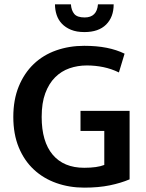

<svg xmlns="http://www.w3.org/2000/svg" viewBox="-20 -850 667 880"><path d="M366 -640Q423 -640 468.5 -631Q514 -622 551 -604L525 -518Q490 -535 453 -542.5Q416 -550 378 -550Q336 -550 298.5 -537Q261 -524 232.5 -495.5Q204 -467 187.5 -422.5Q171 -378 171 -314Q171 -201 221.5 -141Q272 -81 366 -81Q425 -81 458 -94V-250H349V-342H574V-28Q534 -11 483 -0.5Q432 10 366 10Q298 10 238.5 -11Q179 -32 135 -73Q91 -114 66 -174.5Q41 -235 41 -314Q41 -393 66 -454Q91 -515 134.5 -556.5Q178 -598 237.5 -619Q297 -640 366 -640ZM305 -830Q307 -802 320.5 -786Q334 -770 368 -770Q424 -770 429 -830H501Q501 -772 466.5 -737.5Q432 -703 367 -703Q331 -703 305.5 -713.5Q280 -724 263.5 -741.5Q247 -759 239.5 -782Q232 -805 232 -830Z"/></svg>

Font: Mukta Malar SemiBold
Style: Regular
Weight: 600
Designer: Aadarsh Rajan, Girish Dalvi, Yashodeep Gholap
Foundry: Ek Type
Version: Version 2.538;PS 1.000;hotconv 16.6.51;makeotf.lib2.5.65220;